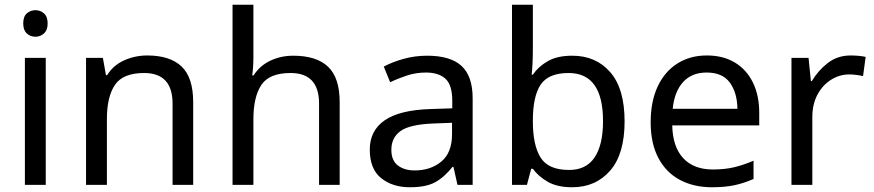

<svg xmlns="http://www.w3.org/2000/svg" viewBox="-20 -780 3687 810"><path d="M130 -737Q150 -737 165.5 -723.5Q181 -710 181 -681Q181 -653 165.5 -639Q150 -625 130 -625Q108 -625 93 -639Q78 -653 78 -681Q78 -710 93 -723.5Q108 -737 130 -737ZM173 -536V0H85V-536Z M601 -546Q697 -546 746 -499.5Q795 -453 795 -349V0H708V-343Q708 -472 588 -472Q499 -472 465 -422Q431 -372 431 -278V0H343V-536H414L427 -463H432Q458 -505 504 -525.5Q550 -546 601 -546Z M1049 -537Q1049 -497 1044 -462H1050Q1076 -503 1120.5 -524Q1165 -545 1217 -545Q1315 -545 1364 -498.5Q1413 -452 1413 -349V0H1326V-343Q1326 -472 1206 -472Q1116 -472 1082.5 -421.5Q1049 -371 1049 -277V0H961V-760H1049Z M1782 -545Q1880 -545 1927 -502Q1974 -459 1974 -365V0H1910L1893 -76H1889Q1854 -32 1815.5 -11Q1777 10 1709 10Q1636 10 1588 -28.5Q1540 -67 1540 -149Q1540 -229 1603 -272.5Q1666 -316 1797 -320L1888 -323V-355Q1888 -422 1859 -448Q1830 -474 1777 -474Q1735 -474 1697 -461.5Q1659 -449 1626 -433L1599 -499Q1634 -518 1682 -531.5Q1730 -545 1782 -545ZM1808 -259Q1708 -255 1669.5 -227Q1631 -199 1631 -148Q1631 -103 1658.5 -82Q1686 -61 1729 -61Q1797 -61 1842 -98.5Q1887 -136 1887 -214V-262Z M2228 -575Q2228 -541 2226.5 -511.5Q2225 -482 2223 -465H2228Q2251 -499 2291 -522Q2331 -545 2394 -545Q2494 -545 2554.5 -475.5Q2615 -406 2615 -268Q2615 -130 2554 -60Q2493 10 2394 10Q2331 10 2291 -13Q2251 -36 2228 -68H2221L2203 0H2140V-760H2228ZM2379 -472Q2294 -472 2261 -423Q2228 -374 2228 -271V-267Q2228 -168 2260.5 -115.5Q2293 -63 2381 -63Q2453 -63 2488.5 -116Q2524 -169 2524 -269Q2524 -472 2379 -472Z M2962 -546Q3031 -546 3080.5 -516Q3130 -486 3156.5 -431.5Q3183 -377 3183 -304V-251H2816Q2818 -160 2862.5 -112.5Q2907 -65 2987 -65Q3038 -65 3077.5 -74.5Q3117 -84 3159 -102V-25Q3118 -7 3078 1.5Q3038 10 2983 10Q2907 10 2848.5 -21Q2790 -52 2757.5 -113.5Q2725 -175 2725 -264Q2725 -352 2754.5 -415Q2784 -478 2837.5 -512Q2891 -546 2962 -546ZM2961 -474Q2898 -474 2861.5 -433.5Q2825 -393 2818 -321H3091Q3090 -389 3059 -431.5Q3028 -474 2961 -474Z M3569 -546Q3584 -546 3601.5 -544.5Q3619 -543 3632 -540L3621 -459Q3608 -462 3592.5 -464Q3577 -466 3563 -466Q3522 -466 3486 -443.5Q3450 -421 3428.5 -380.5Q3407 -340 3407 -286V0H3319V-536H3391L3401 -438H3405Q3431 -482 3472 -514Q3513 -546 3569 -546Z"/></svg>

Font: Noto Sans Tifinagh Adrar
Style: Regular
Weight: 400
Designer: JamraPatel
Foundry: JamraPatel LLC
Version: Version 2.006; ttfautohint (v1.8.4.7-5d5b)